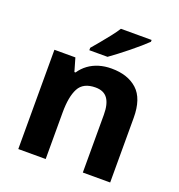

<svg xmlns="http://www.w3.org/2000/svg" viewBox="-137 -880 924 993"><g transform="rotate(20 325.0 -383.0)"><path d="M385.1 -556.4Q475 -556.4 527 -509Q579.1 -461.6 579.1 -355.6V0H428.6V-318Q428.6 -376.9 407.5 -406.4Q386.3 -436 341 -436Q273.3 -436 248.8 -389.6Q224.2 -343.2 224.2 -256V0H73.4V-546.4H188.8L209.9 -473.4H216.1Q234.1 -500.2 259.4 -518.7Q284.7 -537.2 316.3 -546.8Q348 -556.4 385.1 -556.4ZM528.4 -756Q513.9 -742 490.8 -721.7Q467.7 -701.4 440.8 -679.9Q413.9 -658.4 388.5 -638.9Q363.1 -619.4 343.9 -606H243.8V-619.2Q260 -638.2 281.5 -663.9Q302.9 -689.6 324.2 -716.8Q345.5 -744 359.5 -766H528.4Z"/></g></svg>

Font: Noto Sans Khmer
Style: Regular
Weight: 400
Designer: Danh Hong and the Monotype Design Team
Foundry: Monotype Imaging Inc.
Version: Version 2.003